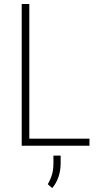

<svg xmlns="http://www.w3.org/2000/svg" viewBox="-20 -731 500 963"><path d="M428.7 -35.6V0H112.3V-35.6ZM127 -710.9V0H88.9V-710.9ZM284.2 49.3V86.9Q284.2 125.5 272.9 157.5Q261.7 189.5 241.7 212.4L219.7 192.9Q233.9 168 241 143.8Q248 119.6 248 87.9V49.3Z"/></svg>

Font: Roboto Condensed ExtraLight
Style: Regular
Weight: 250
Designer: Christian Robertson
Foundry: Google
Version: Version 3.008; 2023